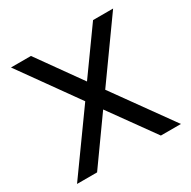

<svg xmlns="http://www.w3.org/2000/svg" viewBox="-156 -852 1000 1004"><g transform="rotate(-30 343.5 -350.0)"><path d="M155.8 -700.2 342.8 -438 530.8 -700.2H651.9L403.8 -353L657.2 0H536.1L342.8 -269L150.9 0H29.8L283.2 -353L35.2 -700.2Z"/></g></svg>

Font: Aldrich
Style: Regular
Weight: 400
Designer: Matthew Desmond
Foundry: Matthew Desmond
Version: Version 1.002 2011